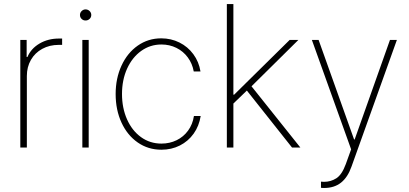

<svg xmlns="http://www.w3.org/2000/svg" viewBox="-20 -727 2013 946"><path d="M80.1 -530.3H111.3V-446.3H115.2Q132.8 -487.8 174.8 -512.5Q216.8 -537.1 270.5 -537.1H286.1V-505.9H269.5Q224.1 -505.9 188.2 -486.3Q152.3 -466.8 132.3 -431.9Q112.3 -397 112.3 -352.5V0H80.1Z M385.7 -530.3H417V0H385.7ZM374 -653.3Q374 -664.6 382.3 -672.6Q390.6 -680.7 401.4 -680.7Q413.1 -680.7 421.4 -672.6Q429.7 -664.6 429.7 -653.3Q429.7 -641.6 421.4 -633.8Q413.1 -626 401.4 -626Q390.1 -626 382.1 -633.8Q374 -641.6 374 -653.3Z M549.8 -263.7Q549.8 -340.8 578.6 -403.6Q607.4 -466.3 658.7 -502.2Q710 -538.1 774.4 -538.1Q822.8 -538.1 864 -517.6Q905.3 -497.1 932.6 -460Q960 -422.9 967.8 -375H934.6Q927.7 -413.6 905.5 -443.8Q883.3 -474.1 849.4 -491Q815.4 -507.8 775.4 -507.8Q720.2 -507.8 676 -476.3Q631.8 -444.8 606.4 -389.2Q581.1 -333.5 581.1 -263.7Q581.1 -195.3 605.7 -139.4Q630.4 -83.5 674.6 -51.5Q718.8 -19.5 775.4 -19.5Q815.9 -19.5 850.1 -36.1Q884.3 -52.7 906.7 -83.5Q929.2 -114.3 935.5 -155.3H968.8Q960.9 -106 934.1 -68.4Q907.2 -30.8 866 -10Q824.7 10.7 775.4 10.7Q710 10.7 658.7 -24.9Q607.4 -60.5 578.6 -123Q549.8 -185.5 549.8 -263.7Z M1097.7 -707H1129.9V-260.7H1133.8L1407.2 -530.3H1450.2L1219.2 -301.8L1460 0H1418.9L1196.3 -280.8L1129.9 -216.8V0H1097.7Z M1561.5 198.2V168L1576.2 168.9Q1609.9 168.9 1637.2 151.4Q1664.6 133.8 1683.6 82L1710 8.8L1516.6 -530.3H1549.8L1724.6 -40H1727.5L1901.4 -530.3H1935.5L1711.9 93.8Q1693.4 146.5 1660.2 172.9Q1627 199.2 1577.1 199.2Q1565.4 199.2 1561.5 198.2Z"/></svg>

Font: Pretendard Std Thin
Style: Regular
Weight: 100
Designer: Base glyphs from Inter by Rasmus Andersson; Hangeul glyphs from Noto Sans CJK(Source Han Sans) by Jang Soo-young and Kan
Foundry: Kil Hyung-jin
Version: Version 1.309